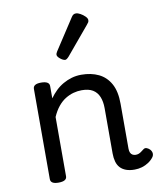

<svg xmlns="http://www.w3.org/2000/svg" viewBox="-93 -912 832 1002"><g transform="rotate(-10 323.5 -411.0)"><path d="M539 17Q513 17 494 10Q475 3 463 -10Q451 -23 445.5 -42.5Q440 -62 440 -86V-326Q440 -361 429.5 -386.5Q419 -412 397 -425.5Q375 -439 338 -439Q316 -439 294 -433Q272 -427 251 -414Q230 -401 212 -379Q194 -357 180 -325V-11Q180 2 169 8.5Q158 15 136 15Q115 15 104.5 8.5Q94 2 94 -11V-489Q94 -502 104.5 -508.5Q115 -515 136 -515Q158 -515 169 -508.5Q180 -502 180 -489V-424Q195 -445 213 -462.5Q231 -480 253 -492.5Q275 -505 299 -512Q323 -519 350 -519Q402 -519 441.5 -500Q481 -481 503.5 -440.5Q526 -400 526 -334V-96Q526 -83 530 -74.5Q534 -66 541.5 -62Q549 -58 558 -58Q567 -58 574.5 -61Q582 -64 589 -69.5Q596 -75 603 -80Q611 -86 621 -82Q631 -78 638 -70Q646 -60 646.5 -50Q647 -40 641 -31Q630 -16 613.5 -5Q597 6 578 11.5Q559 17 539 17ZM282 -610Q271 -610 256 -622Q241 -634 241 -644Q241 -647 242 -650Q243 -653 247 -660L354 -824Q359 -832 364.5 -835.5Q370 -839 378 -839Q388 -839 401.5 -831.5Q415 -824 425.5 -813.5Q436 -803 436 -794Q436 -787 433.5 -782.5Q431 -778 424 -770L301 -623Q289 -610 282 -610Z"/></g></svg>

Font: Playwrite BE WAL
Style: Regular
Weight: 400
Designer: Veronika Burian, José Scaglione
Foundry: TypeTogether
Version: Version 1.002